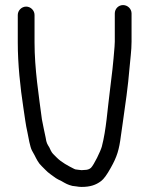

<svg xmlns="http://www.w3.org/2000/svg" viewBox="-20 -720 587 756"><path d="M50 -661V-553C50 -466.9 59.7 -377 72 -296C77.6 -260 81.1 -228.5 88 -199C92 -178.9 98.1 -141.6 106 -127L116 -109C123.7 -93.6 131.6 -77.4 144 -66L158 -52C163.3 -46 170.7 -39.7 180 -33C197.2 -20.1 201.2 -16.7 222 -7C239.4 3 246.4 7.3 265 12L281 14C287.7 15.3 294.3 16 301 16C334.8 16 357 8.8 378 -7C388.7 -15 401.3 -32.3 416 -59C440.7 -102.5 449.2 -130.7 456 -185L463 -234C473.3 -306 484.2 -379.8 490 -452.5C492.6 -484.8 498 -520.8 498 -556V-667C498 -685.3 482.6 -700 464.5 -700C446.4 -700 432 -685.3 432 -667V-556C432 -550 431.7 -543.3 431 -536C426.3 -475.1 420.2 -419.3 412.5 -361C403 -289.1 398.6 -210.4 381 -143C376 -124.7 350.2 -71.2 338 -59C331.6 -53.7 323.9 -51 315 -51C309.7 -50.3 305 -50 301 -50C294.4 -50 281.5 -53 277 -53C275 -53.7 273.3 -54.3 272 -55C248.1 -67 222.2 -80.8 204 -99L189 -114C182.7 -120.3 177.4 -132.3 174 -140C166.4 -152.1 162.6 -157.7 160 -177C154.3 -205.3 150.5 -219.9 145 -250C132.8 -343.7 116 -448.6 116 -553V-661C116 -679 100.7 -694 83 -694C65.3 -694 50 -679 50 -661Z"/></svg>

Font: HoneyBee
Style: Reg
Weight: 400
Foundry: Cannot Into Space Fonts
Version: Version 0.89